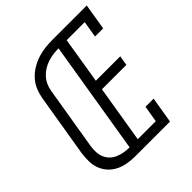

<svg xmlns="http://www.w3.org/2000/svg" viewBox="-200 -868 1001 1001"><g transform="rotate(-45 300.0 -367.5)"><path d="M226 0Q197 0 168.5 -4.5Q140 -9 115.5 -21Q91 -33 72.5 -52.5Q54 -72 44 -97.5Q34 -123 33.5 -152Q33 -181 37 -210L95 -560Q100 -587 111 -613Q122 -639 142 -660.5Q162 -682 187.5 -697Q213 -712 239.5 -720.5Q266 -729 293 -732Q320 -735 347 -735H600L576 -590H516L531 -681H398L356 -424H536L527 -370H347L295 -54H428L443 -145H503L479 0ZM235 -54 338 -681Q318 -681 298.5 -678.5Q279 -676 259 -669.5Q239 -663 221 -652Q203 -641 188.5 -625Q174 -609 165.5 -590Q157 -571 154 -551L96 -201Q93 -180 94 -159.5Q95 -139 102.5 -121.5Q110 -104 123.5 -90.5Q137 -77 155.5 -69Q174 -61 194 -57.5Q214 -54 235 -54Z"/></g></svg>

Font: Iosevka QP Light
Style: Italic
Weight: 300
Italic angle: -9°
Designer: Belleve Invis
Foundry: Belleve Invis
Version: Version 20.0.0; ttfautohint (v1.8.4)